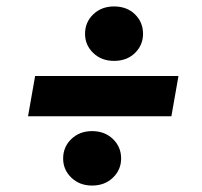

<svg xmlns="http://www.w3.org/2000/svg" viewBox="-20 -588 628 596"><path d="M67 -227 89 -352H534L512 -227ZM266 -12Q227 -12 201.5 -36.5Q176 -61 176 -96Q176 -132 201.5 -156.5Q227 -181 266 -181Q305 -181 330.5 -156.5Q356 -132 356 -96Q356 -61 330.5 -36.5Q305 -12 266 -12ZM334 -399Q295 -399 269.5 -423.5Q244 -448 244 -483Q244 -519 269.5 -543.5Q295 -568 334 -568Q374 -568 399 -543.5Q424 -519 424 -483Q424 -448 399 -423.5Q374 -399 334 -399Z"/></svg>

Font: DM Sans Black
Style: Italic
Weight: 900
Italic angle: -10°
Designer: Colophon Foundry, Jonny Pinhorn
Foundry: Colophon Foundry
Version: Version 4.004;gftools[0.9.30]